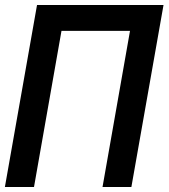

<svg xmlns="http://www.w3.org/2000/svg" viewBox="-20 -745 672 765"><path d="M127.5 -725H631.5L503.5 0H388.5L498 -622H225L115.5 0H-0.5Z"/></svg>

Font: JuliaMono SemiBoldItalic
Style: Regular
Weight: 600
Italic angle: -9°
Monospace: yes
Designer: cormullion
Foundry: corm
Version: Version 0.049; ttfautohint (v1.8.4)